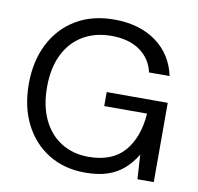

<svg xmlns="http://www.w3.org/2000/svg" viewBox="-80 -796 922 892"><g transform="rotate(10 381.0 -350.0)"><path d="M377 12Q279 12 205 -33.5Q131 -79 90 -160Q49 -241 49 -349Q49 -456 90.5 -538Q132 -620 208.5 -666Q285 -712 389 -712Q507 -712 586 -655.5Q665 -599 687 -498H590Q576 -561 524 -598Q472 -635 389 -635Q312 -635 254.5 -600.5Q197 -566 166 -502Q135 -438 135 -349Q135 -260 166 -195.5Q197 -131 252.5 -97Q308 -63 380 -63Q492 -63 549 -129Q606 -195 614 -308H412V-374H700V0H623L616 -115Q591 -74 558.5 -45.5Q526 -17 482 -2.5Q438 12 377 12Z"/></g></svg>

Font: DM Sans 9pt
Style: Regular
Weight: 400
Designer: Colophon Foundry, Jonny Pinhorn
Foundry: Colophon Foundry
Version: Version 4.004;gftools[0.9.30]